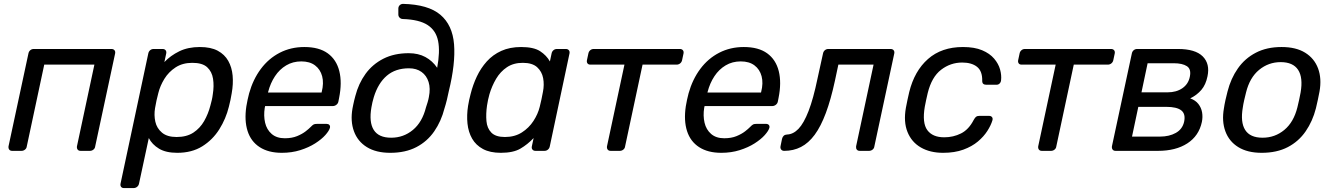

<svg xmlns="http://www.w3.org/2000/svg" viewBox="-20 -770 6805 980"><path d="M42.2 0Q32 0 27.1 -6.4Q22.3 -12.7 23.4 -22.9L125.1 -497.1Q127.1 -507.3 134.5 -513.6Q142 -520 152.2 -520H548.8Q559 -520 564.3 -513.6Q569.6 -507.3 567.6 -497.1L465.9 -22.9Q464.7 -12.7 456.9 -6.4Q449 0 438.8 0H391.4Q381.3 0 376.4 -6.4Q371.5 -12.7 372.7 -22.9L461.8 -440.1H205.8L116.7 -22.9Q115.5 -12.7 107.6 -6.4Q99.7 0 89.6 0Z M613 190Q602.8 190 598 183.6Q593.3 177.3 595.3 167.1L736.9 -497.1Q738.9 -507.3 746.3 -513.6Q753.8 -520 764 -520H809.7Q819.9 -520 825.2 -513.6Q830.4 -507.3 828.4 -497.1L819 -453.2Q850.4 -486.3 895.1 -508.2Q939.7 -530 999.9 -530Q1056.1 -530 1091.4 -511Q1126.7 -492 1145.1 -459.2Q1163.6 -426.4 1167.4 -384.1Q1171.2 -341.7 1162.7 -294.1Q1160.3 -277.8 1156.4 -260Q1152.5 -242.2 1148.3 -225.7Q1133.2 -163.9 1099.4 -110.1Q1065.6 -56.3 1012.3 -23.1Q959.1 10 884.9 10Q826.6 10 791.5 -11.3Q756.3 -32.6 739.5 -65.4L689.6 167.1Q687.6 177.3 679.7 183.6Q671.7 190 661.5 190ZM881.3 -70.7Q932.8 -70.7 967 -93.1Q1001.1 -115.6 1022 -152.1Q1042.9 -188.7 1053.8 -231.1Q1058 -246.1 1061.2 -260Q1064.4 -273.9 1066.2 -288.9Q1073.1 -331.3 1067.4 -367.9Q1061.8 -404.4 1037.4 -426.9Q1013.1 -449.3 961.6 -449.3Q911.9 -449.3 876.3 -426.1Q840.7 -402.8 819 -367.5Q797.3 -332.1 788.2 -295.4Q783.9 -279.1 778.8 -256.9Q773.8 -234.7 771.4 -218.2Q765.4 -182.7 772.8 -148.9Q780.3 -115.2 806.9 -92.9Q833.4 -70.7 881.3 -70.7Z M1418.5 10Q1350.2 10 1305.5 -18.9Q1260.8 -47.8 1243.7 -101.2Q1226.6 -154.6 1237.4 -227.3Q1239.3 -239.9 1243.7 -260.6Q1248.2 -281.3 1251.6 -293.6Q1271.6 -365 1311.4 -418.3Q1351.2 -471.6 1407.9 -500.8Q1464.6 -530 1533.3 -530Q1608.6 -530 1652.9 -497.8Q1697.2 -465.6 1711.9 -406.9Q1726.6 -348.3 1710.7 -269.4L1707.2 -251.6Q1705.2 -241.4 1696.8 -235Q1688.4 -228.6 1678.2 -228.6H1333.1Q1333.1 -228.4 1332.6 -225Q1332.1 -221.6 1331.3 -219.6Q1324.9 -179.3 1333.1 -143.8Q1341.3 -108.4 1366.7 -86.3Q1392.1 -64.3 1433.7 -64.3Q1469.7 -64.3 1496.3 -75.2Q1522.8 -86.2 1540 -99.6Q1557.2 -113.1 1564.2 -120.5Q1576 -132.7 1581.7 -135.2Q1587.4 -137.7 1598.6 -137.7H1647Q1656.2 -137.7 1661.2 -132.2Q1666.2 -126.6 1664 -117.4Q1659.8 -102.4 1640.7 -80.8Q1621.5 -59.2 1588.7 -38.2Q1555.9 -17.3 1512.7 -3.7Q1469.6 10 1418.5 10ZM1347.9 -297.6H1621.3L1622.1 -301Q1633.6 -345.7 1624.3 -380.9Q1615 -416 1588 -436.3Q1561 -456.6 1517.9 -456.6Q1474.9 -456.6 1440.8 -436.3Q1406.7 -416 1383.5 -380.9Q1360.2 -345.7 1348.7 -301Z M1972 10Q1899.6 10 1852.6 -19.1Q1805.6 -48.1 1786.7 -99.8Q1767.7 -151.4 1779.3 -217.1Q1781.3 -226.4 1783.1 -236.1Q1784.9 -245.9 1787.7 -256.8Q1790.4 -267.8 1793.6 -279.6Q1810.1 -343.8 1845.7 -392.9Q1881.3 -442 1936.7 -470.3Q1992.1 -498.5 2066.2 -498.5Q2115 -498.5 2151.3 -478.9Q2187.5 -459.3 2211.4 -424Q2226.8 -506.6 2216.2 -560.4Q2205.5 -614.3 2162.7 -642.2Q2119.9 -670.1 2036.9 -672.9Q2026.6 -672.9 2019.9 -679.7Q2013.2 -686.4 2013.2 -695.8V-726.3Q2013.2 -736.4 2020 -743.2Q2026.8 -750 2037.1 -750.2Q2165.9 -747.1 2227.8 -694.6Q2289.7 -642.1 2297.6 -543.7Q2305.4 -445.3 2270.6 -303.9Q2267.4 -286.4 2261.2 -261.4Q2255.1 -236.5 2248.8 -217.1Q2232.1 -151.4 2196.5 -99.8Q2161 -48.1 2105.2 -19.1Q2049.5 10 1972 10ZM1976.5 -67.1Q2039.6 -67.1 2087.5 -106.8Q2135.4 -146.4 2154.3 -222.1Q2158.3 -233.8 2162.7 -248.3Q2167 -262.8 2169 -274.6Q2177.9 -318.5 2167.6 -351.4Q2157.4 -384.3 2131.6 -402.8Q2105.8 -421.4 2067.3 -421.4Q1998.7 -421.4 1954.4 -383.6Q1910.1 -345.8 1888.1 -274.6Q1884.1 -262 1880.9 -247.9Q1877.8 -233.8 1875.8 -222.1Q1862.7 -146.4 1887.7 -106.8Q1912.7 -67.1 1976.5 -67.1Z M2536.4 10Q2481.3 10 2445.2 -9.4Q2409.1 -28.8 2389.8 -62.4Q2370.6 -96 2366.1 -139.2Q2361.6 -182.4 2369.1 -229.9Q2371.7 -246.4 2374.8 -260.2Q2377.9 -273.9 2382.1 -290.2Q2393.8 -337.1 2413.9 -379.7Q2434.1 -422.4 2464.7 -456.5Q2495.4 -490.6 2538.8 -510.3Q2582.3 -530 2639.8 -530Q2704.1 -530 2736.8 -508.7Q2769.4 -487.4 2786.8 -456.4L2795.4 -497.1Q2797.4 -507.3 2804.9 -513.6Q2812.4 -520 2822.6 -520H2868.1Q2878.2 -520 2883.5 -513.6Q2888.8 -507.3 2886.8 -497.1L2786.2 -22.9Q2784.2 -12.7 2776.7 -6.4Q2769.2 0 2759.1 0H2713.4Q2703.2 0 2697.9 -6.4Q2692.6 -12.7 2694.6 -22.9L2703.7 -65.4Q2672.9 -32.8 2636.3 -11.4Q2599.8 10 2536.4 10ZM2557.2 -70.7Q2607.1 -70.7 2643.5 -93.9Q2679.9 -117.2 2702.8 -152.5Q2725.8 -187.9 2734.8 -224.6Q2739.2 -241.1 2743.8 -263.3Q2748.4 -285.5 2751.4 -301.8Q2758.5 -337.3 2752.3 -371.1Q2746 -404.8 2721.5 -427.1Q2696.9 -449.3 2648.2 -449.3Q2601 -449.3 2567.5 -426.9Q2533.9 -404.4 2512.3 -367.9Q2490.7 -331.3 2478.2 -288.9Q2474.2 -273.9 2471 -260Q2467.8 -246.1 2465.8 -231.1Q2459.7 -188.7 2462.9 -152.1Q2466 -115.6 2488 -93.1Q2510 -70.7 2557.2 -70.7Z M3096.9 0Q3086.7 0 3081.8 -6.4Q3076.9 -12.7 3078.1 -22.9L3167.3 -440.1H2993.6Q2983.4 -440.1 2978.7 -446.4Q2973.9 -452.8 2975.9 -463L2983.2 -497.1Q2985.2 -507.3 2992.7 -513.6Q3000.1 -520 3010.3 -520H3450.1Q3460.2 -520 3465.5 -513.6Q3470.8 -507.3 3468.8 -497.1L3461.5 -463Q3459.5 -452.8 3451.5 -446.4Q3443.6 -440.1 3433.4 -440.1H3259.7L3170.6 -22.9Q3169.4 -12.7 3161.6 -6.4Q3153.7 0 3143.5 0Z M3661.5 10Q3593.2 10 3548.5 -18.9Q3503.8 -47.8 3486.7 -101.2Q3469.6 -154.6 3480.4 -227.3Q3482.3 -239.9 3486.7 -260.6Q3491.2 -281.3 3494.6 -293.6Q3514.6 -365 3554.4 -418.3Q3594.2 -471.6 3650.9 -500.8Q3707.6 -530 3776.3 -530Q3851.6 -530 3895.9 -497.8Q3940.2 -465.6 3954.9 -406.9Q3969.6 -348.3 3953.7 -269.4L3950.2 -251.6Q3948.2 -241.4 3939.8 -235Q3931.4 -228.6 3921.2 -228.6H3576.1Q3576.1 -228.4 3575.6 -225Q3575.1 -221.6 3574.3 -219.6Q3567.9 -179.3 3576.1 -143.8Q3584.3 -108.4 3609.7 -86.3Q3635.1 -64.3 3676.7 -64.3Q3712.7 -64.3 3739.3 -75.2Q3765.8 -86.2 3783 -99.6Q3800.2 -113.1 3807.2 -120.5Q3819 -132.7 3824.7 -135.2Q3830.4 -137.7 3841.6 -137.7H3890Q3899.2 -137.7 3904.2 -132.2Q3909.2 -126.6 3907 -117.4Q3902.8 -102.4 3883.7 -80.8Q3864.5 -59.2 3831.7 -38.2Q3798.9 -17.3 3755.7 -3.7Q3712.6 10 3661.5 10ZM3590.9 -297.6H3864.3L3865.1 -301Q3876.6 -345.7 3867.3 -380.9Q3858 -416 3831 -436.3Q3804 -456.6 3760.9 -456.6Q3717.9 -456.6 3683.8 -436.3Q3649.7 -416 3626.5 -380.9Q3603.2 -345.7 3591.7 -301Z M3982.7 0Q3972.5 0 3967.2 -6.8Q3961.9 -13.6 3963.9 -23.7L3971.6 -61.3Q3976.8 -82.5 3997.3 -83.4Q4028.6 -84.4 4055.7 -112.5Q4082.7 -140.6 4107.1 -203.4Q4131.4 -266.1 4152.6 -368.6L4180.8 -497.1Q4182.8 -507.3 4190.2 -513.6Q4197.7 -520 4207.9 -520H4525.7Q4535.9 -520 4541.2 -513.6Q4546.5 -507.3 4544.5 -497.1L4442.9 -22.9Q4441.7 -12.7 4433.8 -6.4Q4425.9 0 4415.7 0H4368.4Q4358.2 0 4353.3 -6.4Q4348.4 -12.7 4349.6 -22.9L4438.8 -440.1H4259.1L4241.7 -358.3Q4220.9 -261.8 4195.3 -193.3Q4169.8 -124.8 4138.4 -82.2Q4106.9 -39.6 4068.3 -19.8Q4029.7 0 3982.7 0Z M4793.6 10Q4727.4 10 4680.1 -17.3Q4632.8 -44.6 4612 -96.4Q4591.1 -148.3 4603.8 -219.8Q4606.8 -235 4611.8 -259.8Q4616.8 -284.6 4620.8 -300Q4647.3 -407.7 4716.7 -468.9Q4786.1 -530 4895.1 -530Q4953.8 -530 4992.8 -513.6Q5031.8 -497.2 5054.2 -470.8Q5076.6 -444.4 5084.6 -415.2Q5092.6 -386.1 5089.6 -360.4Q5088.6 -350.2 5082.2 -343.8Q5075.7 -337.4 5066.4 -337.4H5014.4Q5004.2 -337.4 4998.7 -342.1Q4993.2 -346.8 4993.4 -358.3Q4994.3 -407.2 4966.9 -429Q4939.4 -450.8 4891.1 -450.8Q4831.6 -450.8 4783.5 -413.9Q4735.4 -377 4715.2 -295Q4711.1 -278.7 4707.1 -259.2Q4703.1 -239.6 4700.2 -224.8Q4686.3 -142.4 4713.2 -105.8Q4740 -69.2 4799.6 -69.2Q4846 -69.2 4885.3 -89Q4924.6 -108.7 4949.8 -157.7Q4956.6 -169.9 4962.2 -174.2Q4967.8 -178.5 4977.9 -178.5H5029.1Q5038.5 -178.5 5043.5 -172.1Q5048.4 -165.7 5045.4 -155.6Q5038 -130.6 5019.8 -102Q5001.6 -73.3 4971.4 -47.8Q4941.2 -22.4 4897.1 -6.2Q4852.9 10 4793.6 10Z M5297.9 0Q5287.7 0 5282.8 -6.4Q5277.9 -12.7 5279.1 -22.9L5368.3 -440.1H5194.6Q5184.4 -440.1 5179.7 -446.4Q5174.9 -452.8 5176.9 -463L5184.2 -497.1Q5186.2 -507.3 5193.7 -513.6Q5201.1 -520 5211.3 -520H5651.1Q5661.2 -520 5666.5 -513.6Q5671.8 -507.3 5669.8 -497.1L5662.5 -463Q5660.5 -452.8 5652.5 -446.4Q5644.6 -440.1 5634.4 -440.1H5460.7L5371.6 -22.9Q5370.4 -12.7 5362.6 -6.4Q5354.7 0 5344.5 0Z M5674.2 0Q5664 0 5659.1 -6.4Q5654.3 -12.7 5655.4 -22.9L5757.1 -497.1Q5759.1 -507.3 5766.5 -513.6Q5774 -520 5784.2 -520H5992.4Q6081.2 -520 6119 -482.1Q6156.8 -444.1 6143.2 -380.3Q6134.6 -337.7 6112.1 -311.3Q6089.5 -284.8 6055.1 -267.8Q6082.1 -258.3 6096.8 -239.2Q6111.6 -220.1 6115.7 -196.2Q6119.7 -172.2 6114.6 -147.6Q6099.4 -76.4 6040.4 -38.2Q5981.5 0 5890.2 0ZM5758 -72.8H5900.8Q5947.9 -72.8 5981.5 -91.6Q6015.2 -110.4 6023.9 -148.2Q6032.6 -188.4 6009.5 -206.5Q5986.5 -224.6 5932.9 -224.6H5790.1ZM5806.3 -298.7H5939.7Q5984.5 -298.7 6015.2 -319.9Q6045.9 -341.2 6053.2 -378.9Q6061.1 -417.5 6037.9 -432.3Q6014.8 -447.2 5971 -447.2H5837.6Z M6419.8 10Q6347.4 10 6300.4 -19.1Q6253.4 -48.1 6234.5 -99.8Q6215.5 -151.4 6227.1 -217.1Q6229.3 -233.6 6235.1 -260.1Q6240.9 -286.6 6245.5 -302.9Q6262.4 -369.6 6298.3 -420.7Q6334.1 -471.9 6389.9 -500.9Q6445.7 -530 6521.3 -530Q6595.2 -530 6641.9 -500.9Q6688.6 -471.9 6707.7 -420.7Q6726.8 -369.6 6715 -302.9Q6711.8 -286.6 6706.4 -260.1Q6701 -233.6 6696.6 -217.1Q6679.9 -151.4 6644.3 -99.8Q6608.8 -48.1 6553.1 -19.1Q6497.3 10 6419.8 10ZM6424.3 -67.1Q6487.4 -67.1 6535.3 -106.8Q6583.2 -146.4 6602.1 -222.1Q6606.1 -237.1 6610.9 -260Q6615.7 -282.9 6618.5 -297.9Q6631.6 -374 6605.8 -413.4Q6579.9 -452.9 6516.8 -452.9Q6454.7 -452.9 6406.7 -413.4Q6358.7 -374 6340 -297.9Q6336 -282.9 6330.8 -260Q6325.6 -237.1 6323.6 -222.1Q6310.5 -146.4 6335.5 -106.8Q6360.6 -67.1 6424.3 -67.1Z"/></svg>

Font: Rubik Light
Style: Italic
Weight: 300
Italic angle: -12°
Designer: Hubert and Fischer
Foundry: Hubert and Fischer
Version: Version 2.300;gftools[0.9.30]